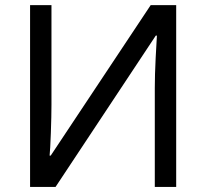

<svg xmlns="http://www.w3.org/2000/svg" viewBox="-20 -734 808 754"><path d="M98.1 -713.9H182.1V-321.8Q182.1 -280.3 179.7 -211.9Q177.2 -143.6 174.8 -123H179.2L571.8 -713.9H671.9V0H587.9V-388.2Q587.9 -439 591.3 -506.6Q594.7 -574.2 596.2 -594.2H591.8L198.2 0H98.1Z"/></svg>

Font: Noto Sans Southeast Asian
Style: Regular
Weight: 400
Designer: Monotype Design Team
Foundry: Monotype Imaging Inc.
Version: Version 1.06 uh; ttfautohint (v1.4.1)